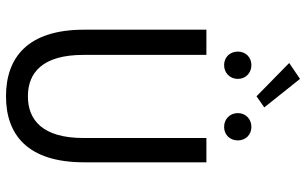

<svg xmlns="http://www.w3.org/2000/svg" viewBox="-210 -798 1020 640"><g transform="rotate(90 300.0 -478.0)"><path d="M301 12C429 12 521 -60 521 -248V-656H440V-246C440 -110 380 -61 301 -61C222 -61 163 -110 163 -246V-656H79V-248C79 -60 172 12 301 12ZM197 -715C223 -715 243 -734 243 -761C243 -787 223 -806 197 -806C171 -806 152 -787 152 -761C152 -734 171 -715 197 -715ZM403 -715C429 -715 448 -734 448 -761C448 -787 429 -806 403 -806C377 -806 357 -787 357 -761C357 -734 377 -715 403 -715ZM301 -823 338 -849 243 -968 190 -932Z"/></g></svg>

Font: Hasklig
Style: Regular
Weight: 400
Monospace: yes
Designer: Paul D. Hunt, Teo Tuominen
Foundry: Adobe Systems Incorporated
Version: Version 2.030;PS 1.0;hotconv 16.6.51;makeotf.lib2.5.65220